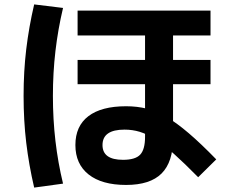

<svg xmlns="http://www.w3.org/2000/svg" viewBox="-20 -795 1040 871"><path d="M552 44Q442 44 382 -3.5Q322 -51 322 -137Q322 -223 381 -268Q440 -313 552 -313Q602 -313 646.5 -302Q691 -291 736.5 -264Q782 -237 836.5 -190.5Q891 -144 961 -72L879 9Q816 -55 769 -97Q722 -139 684.5 -163Q647 -187 614 -197Q581 -207 545 -207Q445 -207 445 -137Q445 -70 538 -70Q594 -70 616 -93.5Q638 -117 638 -174V-634H332V-747H935V-634H765V-167Q765 -60 713 -8Q661 44 552 44ZM332 -413V-523H935V-413ZM135 56Q111 -47 99 -147.5Q87 -248 87 -360Q87 -471 99 -571.5Q111 -672 135 -775L266 -759Q243 -662 231.5 -563.5Q220 -465 220 -360Q220 -254 231.5 -155.5Q243 -57 266 38Z"/></svg>

Font: M PLUS 1 Code
Style: Bold
Weight: 700
Designer: Coji Morishita
Foundry: UNDERFOREST DESIGN
Version: Version 1.002